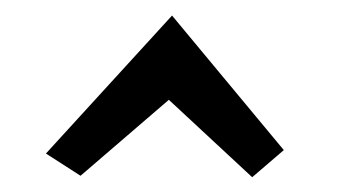

<svg xmlns="http://www.w3.org/2000/svg" viewBox="-20 -640 451 252"><path d="M40.3 -438.5 85.7 -409.3 201.6 -509 311 -407.4 352.5 -443 205.8 -619.6Z"/></svg>

Font: Bentham
Style: Bold
Weight: 700
Version: Version 002.001